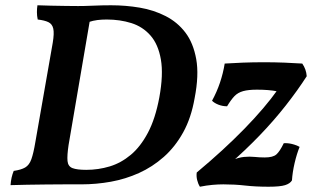

<svg xmlns="http://www.w3.org/2000/svg" viewBox="-20 -699 1192 728"><path d="M401 -679Q457 -679 510 -670Q563 -661 608 -638Q653 -615 683 -575.5Q713 -536 724 -475Q735 -414 718 -327Q705 -252 674.5 -197Q644 -142 601 -104Q558 -66 507 -43Q456 -20 400.5 -10Q345 0 289 0H171L181 -55H307Q353 -55 396 -68Q439 -81 476 -112Q513 -143 541 -196Q569 -249 584 -329Q600 -416 590 -473.5Q580 -531 550.5 -564.5Q521 -598 478 -611.5Q435 -625 385 -625Q366 -625 349.5 -623Q333 -621 315 -615L269 -676Q300 -676 333.5 -677.5Q367 -679 401 -679ZM122 -679Q145 -678 173 -677.5Q201 -677 230.5 -676.5Q260 -676 286 -676Q312 -676 330 -676L240 -149Q234 -109 236 -88.5Q238 -68 255 -61.5Q272 -55 307 -55L289 0Q261 0 226 0Q191 0 153.5 0.5Q116 1 81.5 1.5Q47 2 20 3Q21 -12 24 -25.5Q27 -39 32 -51Q60 -55 75.5 -64Q91 -73 99 -95.5Q107 -118 114 -160L180 -537Q186 -573 182 -590.5Q178 -608 163.5 -615Q149 -622 123 -625Q120 -639 120 -653Q120 -667 122 -679ZM738 9Q731 -2 727.5 -16.5Q724 -31 726 -45Q828 -130 906.5 -210.5Q985 -291 1033 -359L1035 -352Q1015 -356 995.5 -357.5Q976 -359 954 -359Q922 -359 902 -353.5Q882 -348 869 -334.5Q856 -321 841 -296Q824 -296 808.5 -302Q793 -308 784 -317Q802 -350 814 -385.5Q826 -421 832 -458Q862 -460 900.5 -461.5Q939 -463 981 -463Q1021 -463 1058.5 -461.5Q1096 -460 1126 -458Q1141 -437 1143 -410Q1109 -357 1063.5 -299Q1018 -241 963.5 -184.5Q909 -128 849 -76L856 -90Q884 -102 905.5 -104Q927 -106 945.5 -104Q964 -102 984 -102Q1015 -102 1028 -113.5Q1041 -125 1056 -156Q1071 -157 1087.5 -153Q1104 -149 1116 -142Q1105 -115 1097 -80.5Q1089 -46 1087 -15Q1080 -3 1061 3Q1042 9 998 9Q949 9 909.5 4.5Q870 0 827 0Q807 0 785 2Q763 4 738 9Z"/></svg>

Font: Vollkorn SemiBold
Style: Italic
Weight: 600
Italic angle: -11°
Designer: Friedrich Althausen
Foundry: Friedrich Althausen
Version: Version 5.000